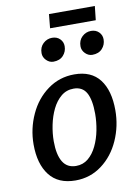

<svg xmlns="http://www.w3.org/2000/svg" viewBox="-99 -977 756 1049"><g transform="rotate(-10 279.0 -452.0)"><path d="M234 8Q138 8 89.8 -54.5Q41.5 -117 41.5 -225Q41.5 -312.5 78 -391.5Q113.5 -469 178.8 -516.5Q244 -564 326.5 -564Q420.5 -564 467.2 -503Q514 -442 514 -332.5Q514 -244.5 479 -166Q444 -87.5 380 -39.8Q316 8 234 8ZM250.5 -69.5Q289.5 -69.5 318 -93.2Q346.5 -117 365.2 -156Q384 -195 393 -241.2Q402 -287.5 402 -332.5Q402 -410 380.2 -449Q358.5 -488 309.5 -488Q269.5 -488 240 -463.5Q210.5 -439 191.2 -399.5Q172 -360 162.5 -313.5Q153 -267 153 -223.5Q153 -148.5 177 -109Q201 -69.5 250.5 -69.5ZM227 -652Q205.5 -652 188.2 -669.2Q171 -686.5 171 -709Q171 -742 192.2 -762Q213.5 -782 242 -782Q268.5 -782 285.2 -765.5Q302 -749 302 -725Q302 -695 282.2 -673.5Q262.5 -652 227 -652ZM443 -652Q421.5 -652 404.2 -669.2Q387 -686.5 387 -709Q387 -742 408.2 -762Q429.5 -782 458 -782Q484.5 -782 501.2 -765.5Q518 -749 518 -725Q518 -695 498.2 -673.5Q478.5 -652 443 -652ZM240.5 -835 248 -912.5H502.5L494 -835Z"/></g></svg>

Font: Merriweather Sans Italic
Style: Regular
Weight: 400
Italic angle: -7.5°
Designer: Eben Sorkin
Foundry: Eben Sorkin
Version: Version 1.008; ttfautohint (v1.7.19-72a1) -l 8 -r 50 -G 200 